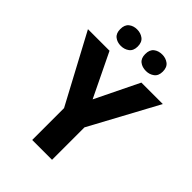

<svg xmlns="http://www.w3.org/2000/svg" viewBox="-261 -1044 1164 1164"><g transform="rotate(45 321.0 -462.0)"><path d="M321 -433 458 -714H642L406 -278V0H236V-273L0 -714H185ZM138 -853Q138 -890 159.5 -907Q181 -924 212 -924Q243 -924 265.5 -907Q288 -890 288 -853Q288 -817 265.5 -800Q243 -783 212 -783Q181 -783 159.5 -800Q138 -817 138 -853ZM352 -853Q352 -890 373.5 -907Q395 -924 428 -924Q458 -924 480.5 -907Q503 -890 503 -853Q503 -817 480.5 -800Q458 -783 428 -783Q395 -783 373.5 -800Q352 -817 352 -853Z"/></g></svg>

Font: Noto Sans Sinhala UI ExtraBold
Style: Regular
Weight: 800
Designer: Jelle Bosma - Monotype Design Team
Foundry: Monotype Imaging Inc.
Version: Version 2.006; ttfautohint (v1.8.4.7-5d5b)